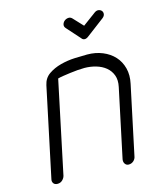

<svg xmlns="http://www.w3.org/2000/svg" viewBox="-112 -828 762 907"><g transform="rotate(-15 269.5 -374.0)"><path d="M93 -31Q90 -20 80.5 -11Q71 -2 57 -2Q43 -2 37 -11Q31 -20 34 -31L126 -466Q133 -499 159 -517Q185 -535 219 -544Q253 -553 288 -554.5Q323 -556 349 -556Q390 -556 424 -542Q458 -528 480.5 -503.5Q503 -479 512 -444.5Q521 -410 512 -369L441 -34Q439 -21 429 -12Q419 -3 405 -3Q394 -3 387.5 -12Q381 -21 383 -34L454 -369Q461 -402 452 -426Q443 -450 423.5 -466Q404 -482 376.5 -490Q349 -498 320 -498Q305 -498 286.5 -496.5Q268 -495 249.5 -492.5Q231 -490 214.5 -487.5Q198 -485 188 -482ZM284 -703Q276 -712 278.5 -722Q281 -732 289 -738.5Q297 -745 307.5 -746Q318 -747 326 -739L371 -691L436 -739Q446 -746 455.5 -744.5Q465 -743 470.5 -736.5Q476 -730 475 -720.5Q474 -711 464 -703L378 -638Q367 -629 358 -629Q348 -629 342 -638Z"/></g></svg>

Font: VDS
Style: Thin Italic
Weight: 100
Width: 0
Designer: artmaker
Foundry: artmaker
Version: Version 1.000 2012 initial release